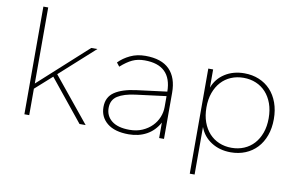

<svg xmlns="http://www.w3.org/2000/svg" viewBox="-84 -830 1837 1173"><g transform="rotate(10 834.0 -243.0)"><path d="M438 0 230 -257 126 -164V0H96V-668H126V-196L428 -470H466L251 -276L476 0Z M744 10Q657 10 610.5 -28Q564 -66 564 -128Q564 -190 611 -221.5Q658 -253 744 -264L932 -288Q930 -452 763 -452Q720 -452 687 -436.5Q654 -421 616 -387L598 -410Q627 -440 669 -460Q711 -480 763 -480Q863 -480 912.5 -430Q962 -380 962 -286V0H932V-96Q903 -43 854.5 -16.5Q806 10 744 10ZM744 -18Q789 -18 824 -33.5Q859 -49 883 -73.5Q907 -98 919.5 -129Q932 -160 932 -192V-260L744 -236Q673 -227 634.5 -202.5Q596 -178 596 -128Q596 -78 634 -48Q672 -18 744 -18Z M1377 10Q1308 10 1256.5 -23Q1205 -56 1184 -113V182H1154V-470H1184V-357Q1205 -414 1256.5 -447Q1308 -480 1377 -480Q1426 -480 1467.5 -463Q1509 -446 1539 -414Q1569 -382 1585.5 -336.5Q1602 -291 1602 -235Q1602 -179 1585.5 -133.5Q1569 -88 1539 -56Q1509 -24 1467.5 -7Q1426 10 1377 10ZM1377 -18Q1419 -18 1454.5 -33Q1490 -48 1515.5 -76Q1541 -104 1555.5 -144Q1570 -184 1570 -235Q1570 -286 1555.5 -326Q1541 -366 1515.5 -394Q1490 -422 1454.5 -437Q1419 -452 1377 -452Q1335 -452 1299.5 -437Q1264 -422 1238.5 -394Q1213 -366 1198.5 -326Q1184 -286 1184 -235Q1184 -184 1198.5 -144Q1213 -104 1238.5 -76Q1264 -48 1299.5 -33Q1335 -18 1377 -18Z"/></g></svg>

Font: Celebes Thin
Style: Regular
Weight: 250
Designer: Anugrah Pasau
Foundry: Lafontype
Version: Version 1.000; ttfautohint (v1.8.4)